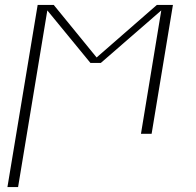

<svg xmlns="http://www.w3.org/2000/svg" viewBox="-20 -540 790 775"><path d="M10 215 132 -520H197L370 -308L613 -520H678L592 0H549L631 -498L387 -286H345L171 -498L53 215Z"/></svg>

Font: Iosevka Etoile Extralight
Style: Italic
Weight: 200
Italic angle: -9°
Designer: Belleve Invis
Foundry: Belleve Invis
Version: Version 22.1.2; ttfautohint (v1.8.4)